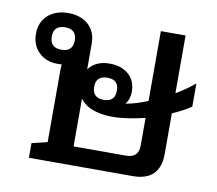

<svg xmlns="http://www.w3.org/2000/svg" viewBox="-63 -585 745 658"><g transform="rotate(10 309.5 -256.0)"><path d="M77 0V-51L131 -64V-308Q131 -323 132 -335Q126 -334 118 -334Q78 -334 52.5 -358.5Q27 -383 27 -423Q27 -464 54 -488Q81 -512 124 -512Q168 -512 194.5 -488Q221 -464 221 -423V-333Q245 -366 294 -366Q335 -366 360 -344Q385 -322 385 -284Q385 -258 371 -240Q405 -246 447 -263V-506H533V-305Q569 -326 596 -349H598V-270Q570 -251 533 -235V-94Q533 0 438 0ZM122 -384Q162 -384 162 -423Q162 -462 122 -462Q82 -462 82 -423Q82 -384 122 -384ZM295 -240Q334 -240 334 -279Q334 -317 295 -317Q255 -317 255 -279Q255 -240 295 -240ZM334 -188Q309 -188 286 -193Q263 -198 246 -208Q231 -218 221 -231V-65H404Q447 -65 447 -108V-204Q418 -197 389 -192.5Q360 -188 334 -188Z"/></g></svg>

Font: Noto Sans Thai Looped UI
Style: Regular
Weight: 400
Designer: Cadson Demak Team
Foundry: Cadson Demak Co., Ltd.
Version: Version 1.000